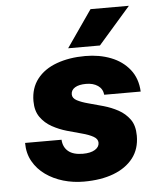

<svg xmlns="http://www.w3.org/2000/svg" viewBox="-55 -836 761 897"><g transform="rotate(-5 325.0 -388.0)"><path d="M302 12Q252 12 206 -1.5Q160 -15 123.5 -41Q87 -67 65.5 -105Q44 -143 44 -192H215Q217 -157 240.5 -137.5Q264 -118 309 -118Q345 -118 365.5 -130.5Q386 -143 386 -163Q386 -181 365.5 -192.5Q345 -204 312.5 -212.5Q280 -221 243.5 -231.5Q207 -242 174.5 -260Q142 -278 121 -307.5Q100 -337 100 -383Q100 -444 133 -486.5Q166 -529 225 -550.5Q284 -572 359 -572Q425 -572 479 -551Q533 -530 566.5 -488Q600 -446 603 -384H432Q429 -412 407 -427Q385 -442 352 -442Q318 -442 299.5 -430.5Q281 -419 281 -399Q281 -381 301.5 -370Q322 -359 354.5 -350.5Q387 -342 424 -331.5Q461 -321 493 -303.5Q525 -286 546 -257Q567 -228 567 -180Q567 -118 534 -75.5Q501 -33 442 -10.5Q383 12 302 12ZM283 -615 403 -788H583L432 -615Z"/></g></svg>

Font: Azeret Mono Thin ExtraBold
Style: Italic
Weight: 800
Italic angle: -12°
Version: Version 1.002